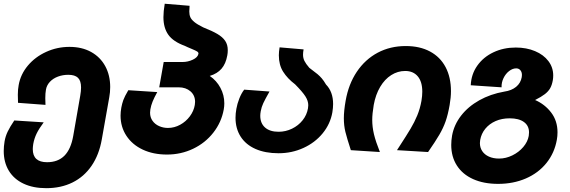

<svg xmlns="http://www.w3.org/2000/svg" viewBox="-32 -809 3052 1028"><path d="M-12 -0.5Q-12 -25 -7.5 -52Q-3 -79 9.2 -104.5Q21.5 -130 44.5 -164L202 -154Q176.5 -119.5 164 -93.8Q151.5 -68 146 -38Q143.5 -21.5 143.5 -10.5Q143.5 59.5 220 59.5Q278 59.5 312.8 24.8Q347.5 -10 360 -81L397.5 -296Q402 -321.5 402 -340.5Q402 -376.5 385.5 -392.5Q369 -408.5 333.5 -408.5Q304 -408.5 278 -398.8Q252 -389 235 -370.8Q218 -352.5 214 -329Q210.5 -309.5 210.5 -283.5L211.5 -247.5L64.5 -258.5L63.5 -301.5Q63.5 -330.5 68 -353.5Q78 -411 117.2 -457.8Q156.5 -504.5 215.2 -531.2Q274 -558 340 -558Q406.5 -558 455.8 -530.8Q505 -503.5 531.5 -454.8Q558 -406 558 -343Q558 -315 553 -288L513 -62.5Q498.5 20 458.2 78.8Q418 137.5 356.2 168Q294.5 198.5 215.5 198.5Q145 198.5 93.8 174.2Q42.5 150 15.2 105Q-12 60 -12 -0.5Z M613.5 -190Q613.5 -209.5 617.5 -232.5Q621.5 -254 628.2 -273Q635 -292 655 -326L810 -316Q794 -287 785.2 -265.5Q776.5 -244 773 -223Q771.5 -214 771.5 -205.5Q771.5 -180.5 784.8 -162Q798 -143.5 820 -133.8Q842 -124 867 -124Q901.5 -124 932.5 -141Q963.5 -158 984.5 -186.2Q1005.5 -214.5 1011 -247Q1012.5 -255.5 1012.5 -263.5Q1012.5 -298.5 987.8 -320Q963 -341.5 924.5 -341.5H820.5L844.5 -477H945Q974 -477 1000.5 -489.5Q1027 -502 1030.5 -521Q1031.5 -528 1024 -533Q1016.5 -538 996 -546.5Q969 -557.5 957.5 -563.5Q895.5 -586 869.2 -623Q843 -660 843 -717Q843 -748 850 -789L983 -778L982.5 -766Q981.5 -753 981.5 -747.5Q981.5 -730 987 -717.2Q992.5 -704.5 1008.5 -691.2Q1024.5 -678 1056 -662.5Q1104 -643.5 1131.8 -627.2Q1159.5 -611 1173.5 -590.5Q1187.5 -570 1187.5 -540.5Q1187.5 -525 1185 -512.5Q1177 -467.5 1154 -441Q1131 -414.5 1091 -402.5Q1127.5 -377.5 1148.2 -338.8Q1169 -300 1169 -255.5Q1169 -239.5 1166 -223Q1153.5 -154 1110.2 -98.8Q1067 -43.5 1002 -12.5Q937 18.5 862 18.5Q788.5 18.5 732.2 -8Q676 -34.5 644.8 -82Q613.5 -129.5 613.5 -190Z M1229 -178.5Q1229 -201.5 1233.5 -226Q1238 -252.5 1249.2 -281.2Q1260.5 -310 1275.5 -329L1411 -319Q1387.5 -277.5 1377.8 -256.8Q1368 -236 1364 -213.5Q1361.5 -199.5 1361.5 -189Q1361.5 -149 1387.2 -126.2Q1413 -103.5 1459.5 -103.5Q1497.5 -103.5 1531.5 -120Q1565.5 -136.5 1588.2 -165Q1611 -193.5 1617 -229Q1618.5 -238 1618.5 -245.5Q1618.5 -269 1603.2 -293Q1588 -317 1548 -357.5Q1507 -388.5 1484 -425Q1461 -461.5 1461 -513Q1461 -531.5 1465 -555.5L1593.5 -544.5Q1590.5 -529 1590.5 -516.5Q1590.5 -498 1598 -482.8Q1605.5 -467.5 1624 -446Q1655.5 -422.5 1668 -412Q1680.5 -401.5 1691 -389.2Q1701.5 -377 1713.5 -356.5Q1751.5 -317.5 1751.5 -252Q1751.5 -232.5 1747.5 -207.5Q1736.5 -145 1695.5 -95Q1654.5 -45 1592.5 -16.8Q1530.5 11.5 1459.5 11.5Q1388 11.5 1336 -11.5Q1284 -34.5 1256.5 -77.5Q1229 -120.5 1229 -178.5Z M1809 -176Q1809 -215 1818.5 -269Q1834 -358.5 1878.5 -424.8Q1923 -491 1990.2 -526.8Q2057.5 -562.5 2140.5 -562.5Q2216 -562.5 2270.5 -533.2Q2325 -504 2353.8 -449.5Q2382.5 -395 2382.5 -321Q2382.5 -287.5 2375.5 -247Q2366.5 -195.5 2353.8 -159.2Q2341 -123 2320.2 -87.5Q2299.5 -52 2260 5L2093.5 -5L2104.5 -22Q2145.5 -85 2166.2 -119.8Q2187 -154.5 2202 -190.8Q2217 -227 2224.5 -269Q2229 -296 2229 -318Q2229 -371.5 2204.8 -400.2Q2180.5 -429 2137.5 -429Q2097.5 -429 2062.8 -407Q2028 -385 2003.5 -343.8Q1979 -302.5 1969 -247Q1961 -199 1961 -167Q1961 -129.5 1970.2 -90.5Q1979.5 -51.5 2002 5L1846.5 -5Q1825.5 -69.5 1817.2 -103.2Q1809 -137 1809 -176Z M2384 -33Q2384 -57 2388.5 -83Q2399 -141 2436.8 -189.8Q2474.5 -238.5 2534.2 -272Q2594 -305.5 2668 -318.5Q2707 -324 2731.5 -344.2Q2756 -364.5 2761.5 -396Q2762.5 -404 2762.5 -407.5Q2762.5 -423.5 2754 -433.2Q2745.5 -443 2732 -443Q2712.5 -443 2693.8 -428.5Q2675 -414 2663.8 -390.5Q2652.5 -367 2653.5 -341.5L2488.5 -352.5Q2491 -411.5 2523.5 -457.5Q2556 -503.5 2610 -529Q2664 -554.5 2729.5 -554.5Q2787 -554.5 2832.8 -535.2Q2878.5 -516 2904.2 -482Q2930 -448 2930 -405Q2930 -391.5 2928 -380Q2923.5 -354 2913.8 -336.8Q2904 -319.5 2885.2 -305Q2866.5 -290.5 2833 -273.5Q2885 -251 2919 -206.5Q2953 -162 2953 -100.5Q2953 -80.5 2949.5 -61Q2937 10 2893.8 63.8Q2850.5 117.5 2783.5 146.5Q2716.5 175.5 2635 175.5Q2558 175.5 2501.2 150Q2444.5 124.5 2414.2 77.2Q2384 30 2384 -33ZM2799 -81.5Q2800.5 -91.5 2800.5 -100Q2800.5 -136 2773.2 -155.8Q2746 -175.5 2697 -175.5Q2655 -175.5 2621.5 -160.8Q2588 -146 2566.5 -119.8Q2545 -93.5 2539 -59.5Q2537.5 -51.5 2537.5 -43Q2537.5 -18.5 2550 0.2Q2562.5 19 2585.8 29.5Q2609 40 2640 40Q2676.5 40 2711.2 23Q2746 6 2769.8 -22Q2793.5 -50 2799 -81.5Z"/></svg>

Font: JuliaMono Black
Style: Italic
Weight: 900
Italic angle: -9°
Monospace: yes
Designer: cormullion
Foundry: corm
Version: Version 0.057; ttfautohint (v1.8.4)